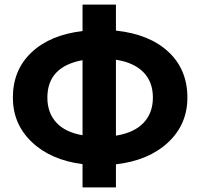

<svg xmlns="http://www.w3.org/2000/svg" viewBox="-20 -817 872 837"><path d="M339.8 -554.7Q186.5 -526.4 186.5 -391.6Q186.5 -325.2 225.6 -282.7Q264.6 -240.2 339.8 -227.5ZM485.4 -556.6V-225.6Q564.5 -238.3 605.5 -281.2Q646.5 -324.2 646.5 -391.6Q646.5 -460.9 604.5 -502.9Q562.5 -544.9 485.4 -556.6ZM339.8 -101.6Q201.2 -119.1 118.7 -197.8Q36.1 -276.4 36.1 -391.6Q36.1 -511.7 117.2 -588.4Q198.2 -665 339.8 -681.6V-796.9H485.4V-683.6Q631.8 -668 714.4 -590.8Q796.9 -513.7 796.9 -391.6Q796.9 -274.4 712.4 -195.8Q627.9 -117.2 485.4 -100.6V0H339.8Z"/></svg>

Font: Gothic A1 ExtraBold
Style: Regular
Weight: 800
Designer: HanYang I&C Co.,Ltd.
Foundry: HanYang I&C Co.,Ltd.
Version: Version 2.50